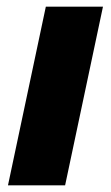

<svg xmlns="http://www.w3.org/2000/svg" viewBox="-20 -558 334 578"><path d="M4 0H176L290 -538H118Z"/></svg>

Font: Geist ExtraBold
Style: Italic
Weight: 800
Italic angle: -12°
Designer: Basement.studio, Andrés Briganti, Mateo Zaragoza
Foundry: Basement.studio, Vercel, Andrés Briganti, Guido Ferreyra, Mateo Zaragoza
Version: Version 1.500